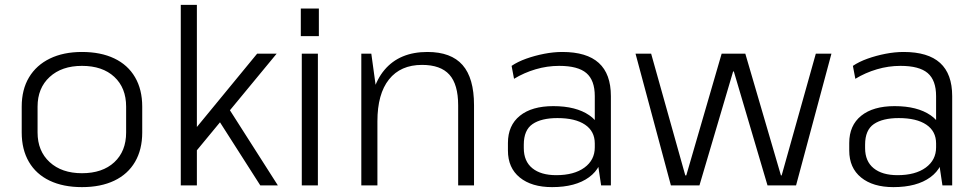

<svg xmlns="http://www.w3.org/2000/svg" viewBox="-20 -760 4003 787"><path d="M316 7Q239 7 183.5 -19.5Q128 -46 98.5 -96.5Q69 -147 69 -217V-323Q69 -393 99 -443Q129 -493 184.5 -520Q240 -547 316 -547Q393 -547 448.5 -520.5Q504 -494 533.5 -443.5Q563 -393 563 -323V-217Q563 -147 533.5 -96.5Q504 -46 448.5 -19.5Q393 7 316 7ZM316 -50Q400 -50 448.5 -95Q497 -140 497 -217V-323Q497 -400 448.5 -445Q400 -490 316 -490Q233 -490 183.5 -444.5Q134 -399 134 -323V-217Q134 -141 183.5 -95.5Q233 -50 316 -50Z M734 -175 1034 -540H1114L754 -104ZM721 -740H787V0H721ZM863 -288 911 -326 1119 0H1047Z M1283 -540V0H1217V-540ZM1287 -725V-612H1213V-725Z M1858 -328Q1858 -414 1822 -454Q1786 -494 1710 -494Q1622 -494 1574.5 -434.5Q1527 -375 1527 -263L1494 -197V-262Q1494 -400 1556 -473.5Q1618 -547 1732 -547Q1829 -547 1876 -493.5Q1923 -440 1923 -329V0H1858ZM1461 -540H1502L1527 -358V0H1461Z M2418 -174V-366Q2418 -431 2383.5 -460.5Q2349 -490 2272 -490Q2223 -490 2175.5 -476Q2128 -462 2087 -437L2077 -490Q2102 -507 2137 -519.5Q2172 -532 2210.5 -539.5Q2249 -547 2285 -547Q2385 -547 2434.5 -502Q2484 -457 2484 -366V0H2444ZM2243 7Q2159 7 2110.5 -32.5Q2062 -72 2062 -143V-174Q2062 -246 2111 -285.5Q2160 -325 2248 -325Q2341 -325 2395.5 -287.5Q2450 -250 2450 -179V-146Q2450 -74 2394.5 -33.5Q2339 7 2243 7ZM2260 -42Q2333 -42 2375.5 -73Q2418 -104 2418 -156V-172Q2418 -222 2378 -249Q2338 -276 2265 -276Q2199 -276 2163 -251.5Q2127 -227 2127 -167V-153Q2127 -99 2162 -70.5Q2197 -42 2260 -42Z M2585 -540H2649L2789 -41H2793L2938 -540H3035L3181 -41H3184L3324 -540H3388L3243 0H3126L2988 -467H2985L2847 0H2730Z M3817 -174V-366Q3817 -431 3782.5 -460.5Q3748 -490 3671 -490Q3622 -490 3574.5 -476Q3527 -462 3486 -437L3476 -490Q3501 -507 3536 -519.5Q3571 -532 3609.5 -539.5Q3648 -547 3684 -547Q3784 -547 3833.5 -502Q3883 -457 3883 -366V0H3843ZM3642 7Q3558 7 3509.5 -32.5Q3461 -72 3461 -143V-174Q3461 -246 3510 -285.5Q3559 -325 3647 -325Q3740 -325 3794.5 -287.5Q3849 -250 3849 -179V-146Q3849 -74 3793.5 -33.5Q3738 7 3642 7ZM3659 -42Q3732 -42 3774.5 -73Q3817 -104 3817 -156V-172Q3817 -222 3777 -249Q3737 -276 3664 -276Q3598 -276 3562 -251.5Q3526 -227 3526 -167V-153Q3526 -99 3561 -70.5Q3596 -42 3659 -42Z"/></svg>

Font: Pathway Extreme 8pt Thin 12pt ExtraLight
Style: Regular
Weight: 250
Version: Version 1.001;gftools[0.9.26]